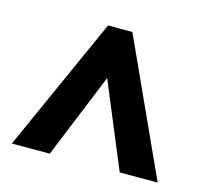

<svg xmlns="http://www.w3.org/2000/svg" viewBox="-69 -795 597 557"><g transform="rotate(15 229.5 -516.5)"><path d="M191 -718 10 -315H124L228 -570L334 -315H448L264 -718Z"/></g></svg>

Font: Noto Sans Devanagari ExtraCondensed
Style: Bold
Weight: 700
Width: 2
Designer: Jelle Bosma - Monotype Design Team
Foundry: Monotype Imaging Inc.
Version: Version 2.004